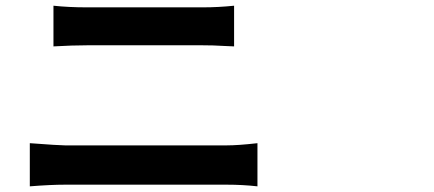

<svg xmlns="http://www.w3.org/2000/svg" viewBox="-20 -699 1540 682"><path d="M85.9 -37.1V-190.4Q190.4 -182.6 210.9 -182.6H785.2Q826.2 -182.6 894.5 -190.4V-37.1Q841.8 -43 785.2 -43H210.9Q160.2 -43 85.9 -37.1ZM169.9 -534.2V-678.7Q224.6 -672.9 287.1 -672.9H701.2Q754.9 -672.9 811.5 -678.7V-534.2Q801.8 -534.2 779.3 -535.6Q756.8 -537.1 736.8 -537.6Q716.8 -538.1 701.2 -538.1H288.1Q238.3 -538.1 169.9 -534.2Z"/></svg>

Font: Bpmf Zihi Sans Bold
Style: Bold
Weight: 700
Foundry: But Ko
Version: Version 1.320